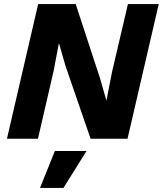

<svg xmlns="http://www.w3.org/2000/svg" viewBox="-20 -680 798 941"><path d="M14 0 167 -660H351L470 -297L501 -189H502L529 -327L607 -660H758L605 0H424L301 -357L270 -465H268L243 -333L166 0ZM404 60 291 241H176L249 60Z"/></svg>

Font: Work Sans
Style: Bold Italic
Weight: 700
Italic angle: -13°
Designer: Wei Huang
Foundry: Wei Huang
Version: Version 2.010; ttfautohint (v1.8.3)